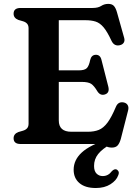

<svg xmlns="http://www.w3.org/2000/svg" viewBox="-20 -741 708 988"><path d="M50 -670.5Q50 -700 86 -700H456.5Q484.5 -700 500.8 -710.5Q517 -721 537 -721Q556 -721 565.8 -710.8Q575.5 -700.5 582 -677.5L619 -546Q623 -531.5 616.8 -521.5Q610.5 -511.5 597 -508.5Q584 -505 572.5 -510.2Q561 -515.5 553.5 -531.5Q532 -578 513 -600.5Q494 -623 472 -630Q450 -637 420 -637H282.5V-379H385.5Q415.5 -379 426.8 -390.5Q438 -402 444 -432Q450 -458 472 -459Q495.5 -460 502 -433.5L537.5 -294.5Q545 -263 520 -255Q496.5 -247.5 481.5 -270.5Q464 -300 448.8 -309.8Q433.5 -319.5 400 -319.5H282.5V-121.5Q282.5 -63 347 -63H431.5Q464.5 -63 488.2 -72.5Q512 -82 532.8 -109.5Q553.5 -137 576.5 -191.5Q588 -219 616 -214Q631 -211 637.2 -199.8Q643.5 -188.5 639 -172L601.5 -25.5Q595 -3 585 7.8Q575 18.5 555.5 18.5Q536.5 18.5 520.2 9.2Q504 0 477 0H86Q50 0 50 -29.5Q50 -52 74.5 -61.5L98.5 -68.5Q112 -72.5 119.5 -81Q127 -89.5 127 -104.5V-595.5Q127 -610.5 119.5 -619Q112 -627.5 98.5 -631.5L74.5 -638.5Q50 -648 50 -670.5ZM536.5 -25 550 0.5Q506.5 25 485.2 51.5Q464 78 464 113Q464 139.5 476.8 152.2Q489.5 165 508.5 165Q537 165 555 140.5Q567.5 127.5 578 130.5Q585 132.5 589.5 140.5Q594 148.5 588 162Q579 187.5 548.5 207Q518 226.5 473 226.5Q418.5 226.5 388.8 201.2Q359 176 359 132.5Q359 82 401 43.5Q443 5 536.5 -25Z"/></svg>

Font: Fraunces 9pt Soft SemiBold
Style: Regular
Weight: 600
Version: Version 1.000;[b76b70a41]